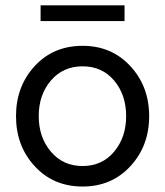

<svg xmlns="http://www.w3.org/2000/svg" viewBox="-20 -679 610 709"><path d="M129.9 -659.2H439.9V-601.1H129.9ZM285.2 9.8Q177.2 9.8 108.2 -65.2Q39.1 -140.1 39.1 -250Q39.1 -359.9 107.9 -434.8Q176.8 -509.8 285.2 -509.8Q392.1 -509.8 461.4 -434.8Q530.8 -359.9 530.8 -250Q530.8 -140.1 461.4 -65.2Q392.1 9.8 285.2 9.8ZM445.8 -250Q445.8 -329.1 401.4 -381.6Q356.9 -434.1 284.9 -434.1Q212.9 -434.1 168 -381.6Q123 -329.1 123 -250Q123 -171.9 168 -118.9Q212.9 -65.9 284.9 -65.9Q356.9 -65.9 401.4 -118.9Q445.8 -171.9 445.8 -250Z"/></svg>

Font: Oakes Grotesk
Style: Regular
Weight: 400
Designer: Samuel Oakes
Foundry: Samuel Oakes
Version: Version 1.0 | wf-rip DC20170320